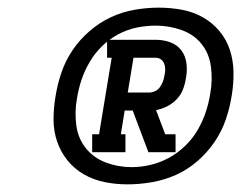

<svg xmlns="http://www.w3.org/2000/svg" viewBox="-20 -926 640 502"><path d="M221 -528V-575H239L272 -775H260V-822H387Q407 -822 425 -815.5Q443 -809 454 -794.5Q465 -780 467.5 -760.5Q470 -741 466 -721Q464 -707 458.5 -692.5Q453 -678 442 -666.5Q431 -655 417 -648Q403 -641 388 -638L412 -575H439V-528H368L327 -637H306L296 -575H308V-528ZM369 -684Q377 -684 385 -687.5Q393 -691 398 -698Q403 -705 406 -713Q409 -721 410 -729Q412 -736 412 -744Q412 -752 409.5 -759Q407 -766 401 -770.5Q395 -775 387 -775H329L314 -684ZM313 -444Q282 -444 253 -450Q224 -456 199.5 -470Q175 -484 157 -506Q139 -528 129.5 -555.5Q120 -583 120 -613Q120 -643 125 -673Q130 -705 140.5 -736Q151 -767 169.5 -794.5Q188 -822 214 -844.5Q240 -867 270 -881Q300 -895 332 -900.5Q364 -906 395 -906Q426 -906 455.5 -900.5Q485 -895 510 -881Q535 -867 553.5 -845Q572 -823 581 -795.5Q590 -768 590.5 -737.5Q591 -707 586 -677Q581 -645 570.5 -614Q560 -583 541 -555Q522 -527 496 -504.5Q470 -482 439.5 -468.5Q409 -455 376.5 -449.5Q344 -444 313 -444ZM324 -489Q349 -489 374 -495Q399 -501 422 -513.5Q445 -526 464.5 -545Q484 -564 497 -586.5Q510 -609 518 -633Q526 -657 530 -683Q536 -717 531.5 -751.5Q527 -786 507 -811Q487 -836 454.5 -847.5Q422 -859 388 -859Q363 -859 338 -854Q313 -849 289.5 -836.5Q266 -824 247 -805.5Q228 -787 214.5 -764Q201 -741 193 -717Q185 -693 181 -667Q175 -633 179.5 -598.5Q184 -564 204.5 -538.5Q225 -513 257 -501Q289 -489 324 -489Z"/></svg>

Font: Iosevka Slab Heavy Extended
Style: Italic
Weight: 900
Width: 7
Italic angle: -9°
Monospace: yes
Designer: Belleve Invis
Foundry: Belleve Invis
Version: Version 11.1.0; ttfautohint (v1.8.3)